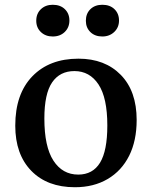

<svg xmlns="http://www.w3.org/2000/svg" viewBox="-20 -771 639 805"><path d="M294 14Q178 14 111 -55Q44 -124 44 -244Q44 -377 115.5 -451Q187 -525 309 -525Q420 -525 486.5 -457Q553 -389 553 -268Q553 -181 521.5 -118Q490 -55 431.5 -20.5Q373 14 294 14ZM308 -39Q369 -39 399.5 -89Q430 -139 430 -245Q430 -361 393 -417Q356 -473 292 -473Q231 -473 198.5 -425.5Q166 -378 166 -274Q166 -156 204 -97.5Q242 -39 308 -39ZM409 -618Q378 -618 359 -636.5Q340 -655 340 -684Q340 -714 359 -732.5Q378 -751 409 -751Q441 -751 460 -732.5Q479 -714 479 -685Q479 -656 459 -637Q439 -618 409 -618ZM201 -618Q171 -618 151.5 -636.5Q132 -655 132 -684Q132 -714 151.5 -732.5Q171 -751 201 -751Q233 -751 252 -732.5Q271 -714 271 -685Q271 -656 251.5 -637Q232 -618 201 -618Z"/></svg>

Font: Literata 36pt Medium
Style: Regular
Weight: 500
Designer: Latin by Veronika Burian and Jose Scaglione. Greek by Irene Vlachou. Cyrillic by Vera Evstafieva.
Foundry: TypeTogether
Version: Version 3.002